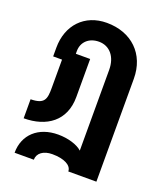

<svg xmlns="http://www.w3.org/2000/svg" viewBox="-145 -700 861 996"><g transform="rotate(20 286.0 -202.5)"><path d="M53 196H159C159 160 191 136 240 136C305 136 348 158 348 192H503V-376C503 -512 410 -601 273 -601C151 -601 70 -515 70 -390V-342H119V-186C119 -124 113 -94 36 -93V12C162 12 255 -53 255 -185V-395H176V-410C176 -460 213 -495 268 -495C328 -495 367 -447 367 -376V70C341 46 289 30 234 30C125 30 53 96 53 196Z"/></g></svg>

Font: Vanilla Cream ExtraBold
Style: Regular
Weight: 800
Designer: Jeremy Tribby, Jinavaṁso
Foundry: Tribby Type
Version: Version 1.422;Glyphs 3.1.2 (3151)